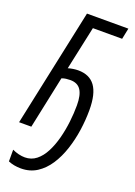

<svg xmlns="http://www.w3.org/2000/svg" viewBox="-177 -782 771 1094"><g transform="rotate(20 208.5 -235.0)"><path d="M98.6 244.1Q77.6 244.1 58.1 240.5Q38.6 236.8 21.5 229.5V158.7Q40 167.5 60.1 172.4Q80.1 177.2 98.1 177.2Q137.2 177.2 167 153.6Q196.8 129.9 217.5 89.6Q238.3 49.3 251.2 -0.2Q264.2 -49.8 270.3 -102.5Q276.4 -155.3 276.4 -203.1Q276.4 -265.1 256.3 -295.4Q236.3 -325.7 191.9 -325.7Q179.7 -325.7 166.3 -324Q152.8 -322.3 140.6 -317.4L73.7 0H-0.5L151.4 -713.9H402.3L388.7 -647.5H211.4L154.8 -383.8Q169.4 -388.2 185.1 -390.6Q200.7 -393.1 215.8 -393.1Q250 -393.1 275.6 -381.6Q301.3 -370.1 318.4 -346.7Q335.4 -323.2 344 -286.9Q352.5 -250.5 352.5 -201.2Q352.5 -142.1 343.5 -79.6Q334.5 -17.1 315.4 40.8Q296.4 98.6 266.4 144.5Q236.3 190.4 194.6 217.3Q152.8 244.1 98.6 244.1Z"/></g></svg>

Font: Open Sans Condensed
Style: Italic
Weight: 400
Width: 3
Italic angle: -12°
Designer: Monotype Design Team
Foundry: Monotype Imaging Inc.
Version: Version 3.000